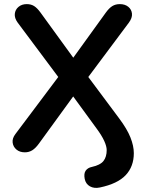

<svg xmlns="http://www.w3.org/2000/svg" viewBox="-20 -733 712 934"><path d="M466 179Q438 185 417.5 173.5Q397 162 392 137Q387 111 397 97Q407 83 427 79Q468 70 483.5 50Q499 30 499 -3Q499 -21 487 -47.5Q475 -74 449 -109L314 -294H358L169 -34Q153 -12 137 -2Q121 8 101 8Q76 8 60 -5.5Q44 -19 41.5 -39.5Q39 -60 55 -81L284 -386V-331L66 -623Q50 -645 52 -665.5Q54 -686 70 -699.5Q86 -713 110 -713Q131 -713 146 -703.5Q161 -694 177 -672L357 -424H316L495 -672Q511 -694 526.5 -703.5Q542 -713 563 -713Q588 -713 604 -700Q620 -687 622 -666.5Q624 -646 607 -623L389 -331V-386L559 -158Q598 -106 614.5 -64.5Q631 -23 631 12Q631 77 591.5 119Q552 161 466 179Z"/></svg>

Font: Nunito ExtraLight
Style: Regular
Weight: 200
Designer: Vernon Adams
Foundry: Vernon Adams
Version: Version 3.602